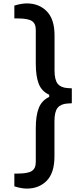

<svg xmlns="http://www.w3.org/2000/svg" viewBox="-20 -979 478 1124"><path d="M64 37.1H82.5Q142.6 37.1 166 22.2Q189.5 7.3 189.5 -30.8V-228.5Q189.5 -303.2 207.3 -347.4Q225.1 -391.6 268.1 -411.6V-424.3Q224.1 -444.3 206.8 -488.3Q189.5 -532.2 189.5 -607.9V-803.7Q189.5 -841.8 166 -856.4Q142.6 -871.1 82.5 -871.1H64V-946.3Q105.5 -959 137.2 -959Q208.5 -959 253.9 -912.8Q299.3 -866.7 299.3 -771.5V-566.9Q299.3 -511.2 317.9 -488.5Q336.4 -465.8 375.5 -463.4L400.4 -461.9V-374.5L375 -373Q335.9 -370.6 317.4 -347.9Q298.8 -325.2 298.8 -269V-63Q298.8 32.7 253.7 78.9Q208.5 125 137.2 125Q104.5 125 64 111.8Z"/></svg>

Font: FjallaOne
Style: Regular
Weight: 400
Designer: Irina Smirnova
Foundry: Irina Smirnova
Version: Version 1.001